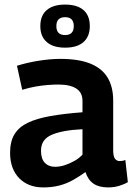

<svg xmlns="http://www.w3.org/2000/svg" viewBox="-20 -808 581 838"><path d="M24 -141Q24 -191 43.5 -222.5Q63 -254 102 -272.5Q141 -291 200.5 -301.5Q260 -312 340 -318V-368Q340 -404 313 -421.5Q286 -439 235 -439Q214 -439 188 -437Q162 -435 134 -430Q106 -425 77 -416L54 -521Q99 -535 149.5 -543Q200 -551 244 -551Q323 -551 374 -530.5Q425 -510 449.5 -469.5Q474 -429 474 -369V-153Q474 -125 482 -115Q490 -105 502 -105Q507 -105 514 -106Q521 -107 527 -110L538 -13Q521 -3 499 3.5Q477 10 452 10Q412 10 388 -6.5Q364 -23 353 -57Q328 -39 300 -23Q272 -7 240 1.5Q208 10 169 10Q136 10 110 0Q84 -10 64.5 -29.5Q45 -49 34.5 -77Q24 -105 24 -141ZM159 -150Q159 -115 175.5 -97.5Q192 -80 220 -80Q241 -80 262.5 -87Q284 -94 304.5 -105.5Q325 -117 340 -133V-244Q297 -242 263.5 -236Q230 -230 206.5 -220Q183 -210 171 -193Q159 -176 159 -150ZM264 -600Q212 -600 184 -624.5Q156 -649 156 -694Q156 -740 184 -764Q212 -788 264 -788Q317 -788 344.5 -764Q372 -740 372 -694Q372 -649 344.5 -624.5Q317 -600 264 -600ZM264 -655Q302 -655 302 -694Q302 -733 264 -733Q226 -733 226 -694Q226 -655 264 -655Z"/></svg>

Font: Georama ExtraCondensed Thin SemiBold
Style: Regular
Weight: 600
Version: Version 1.001